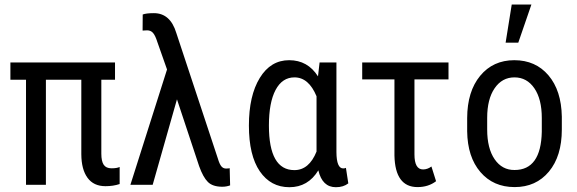

<svg xmlns="http://www.w3.org/2000/svg" viewBox="-20 -798 2493 829"><path d="M476.6 -453.6H417.5V-134.3Q417.5 -102.1 427.7 -86.7Q438 -71.3 461.4 -71.3Q484.9 -71.3 496.6 -77.1V-3.4Q468.8 5.9 435.5 5.9Q384.3 5.9 357.9 -30.3Q331.5 -66.4 331.1 -131.8V-453.6H178.2V0H92.3V-453.6H24.9V-528.3H476.6Z M644.5 -741.2Q715.3 -741.2 741.2 -655.8L920.4 -114.3Q927.7 -89.4 935.8 -79.8Q943.8 -70.3 955.6 -70.3Q967.3 -70.3 971.7 -71.8L973.6 2.4Q957.5 8.3 939.9 8.3Q898.4 8.3 877.7 -12.2Q856.9 -32.7 839.8 -80.6L744.1 -369.1L639.2 0H543L701.2 -498L659.2 -617.2Q650.4 -645 640.6 -656Q630.9 -667 615.2 -667L595.7 -666L596.2 -735.4Q611.3 -741.2 644.5 -741.2Z M1141.1 -255.9Q1141.1 -63.5 1251 -63.5Q1314.5 -63.5 1346.7 -143.6V-382.3Q1313 -463.9 1251.5 -463.9Q1198.7 -463.9 1169.9 -409.7Q1141.1 -355.5 1141.1 -255.9ZM1432.6 -528.3V-141.1Q1433.1 -70.8 1461.9 -70.8Q1468.8 -70.8 1473.6 -73.2L1483.9 -6.3Q1462.9 10.3 1430.2 10.3Q1371.6 10.3 1354.5 -62.5Q1310.1 10.3 1229.5 10.3Q1148.9 10.3 1101.8 -58.3Q1054.7 -127 1054.7 -255.9Q1054.7 -384.8 1101.6 -461.4Q1148.4 -538.1 1228.5 -538.1Q1308.6 -538.1 1353 -468.3L1359.9 -528.3Z M1916.5 -455.1H1769.5V-131.3Q1769.5 -66.4 1806.6 -66.4Q1825.7 -66.4 1842.8 -79.1L1862.8 -15.6Q1829.6 9.8 1782.7 9.8Q1686 9.8 1683.1 -126.5V-455.1H1543.9V-528.3H1916.5Z M2083.5 -238.8Q2083.5 -157.2 2115.7 -110.4Q2147.9 -63.5 2201.7 -64Q2315.9 -64 2319.3 -229V-288.6Q2319.3 -370.1 2287.1 -417Q2254.9 -463.9 2201.2 -463.9Q2147.9 -463.9 2115.7 -417Q2083.5 -370.1 2083.5 -289.1ZM1997.1 -288.6Q1997.6 -403.3 2053.2 -470.7Q2108.9 -538.1 2200.7 -538.1Q2292.5 -538.1 2348.1 -472.7Q2403.8 -407.2 2405.8 -294.4V-238.8Q2405.8 -124 2350.1 -57.1Q2294.4 9.8 2202.1 9.8Q2109.9 9.8 2054.2 -55.2Q1998.5 -120.1 1997.1 -231ZM2189.5 -778.3H2274.4L2217.8 -613.8H2163.1Z"/></svg>

Font: RobotoCondensed-Regular
Style: Regular
Weight: 400
Designer: Google
Version: Version 2.001201; 2014